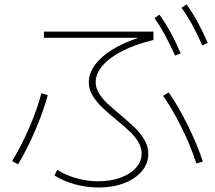

<svg xmlns="http://www.w3.org/2000/svg" viewBox="-20 -838 978 873"><path d="M227.5 -40 240.2 -65.4Q281.2 -40.5 329.3 -27.1Q377.4 -13.7 426.8 -13.7Q482.4 -13.7 527.6 -30Q572.8 -46.4 598.4 -75.2Q624 -104 624 -139.6Q624 -167.5 608.4 -193.1Q592.8 -218.8 570.1 -240.2Q547.4 -261.7 505.9 -295.9Q465.8 -329.1 441.4 -352.8Q417 -376.5 400.4 -404.3Q383.8 -432.1 383.8 -462.9Q383.8 -503.4 410.9 -541.5Q438 -579.6 488.8 -611.3Q539.6 -643.1 608.9 -666H179.7V-694.3H677.7V-656.2Q598.1 -637.2 538.8 -607.4Q479.5 -577.6 447.3 -540.8Q415 -503.9 415 -463.9Q415 -438.5 430.2 -413.8Q445.3 -389.2 468.3 -367.4Q491.2 -345.7 529.3 -314.5Q572.8 -277.3 596.7 -253.7Q620.6 -230 637.5 -200.7Q654.3 -171.4 654.3 -138.7Q654.3 -94.7 625 -59.8Q595.7 -24.9 544.2 -5.1Q492.7 14.6 428.7 14.6Q375.5 14.6 322.5 0.5Q269.5 -13.7 227.5 -40ZM168 -414.1 197.3 -405.3Q177.2 -332 141.1 -247.3Q105 -162.6 62.5 -90.8L35.2 -105.5Q77.6 -175.3 113.8 -259Q149.9 -342.8 168 -414.1ZM721.7 -402.3 747.1 -418Q791 -354.5 833.5 -268.8Q876 -183.1 902.3 -103.5L873 -94.7Q848.1 -171.9 806.6 -256.1Q765.1 -340.3 721.7 -402.3ZM682.6 -755.9 705.1 -771.5Q732.9 -732.4 755.6 -690.7Q778.3 -648.9 801.8 -595.7L776.4 -585Q751 -640.1 729.2 -680.4Q707.5 -720.7 682.6 -755.9ZM805.7 -802.7 828.1 -818.4Q856 -779.3 878.7 -737.5Q901.4 -695.8 924.8 -642.6L899.4 -631.8Q876 -685.5 853.5 -726.3Q831.1 -767.1 805.7 -802.7Z"/></svg>

Font: Pretendard JP Thin
Style: Regular
Weight: 100
Designer: Base glyphs from Inter by Rasmus Andersson; Hangeul glyphs from Noto Sans CJK(Source Han Sans) by Jang Soo-young and Kan
Foundry: Kil Hyung-jin
Version: Version 1.309